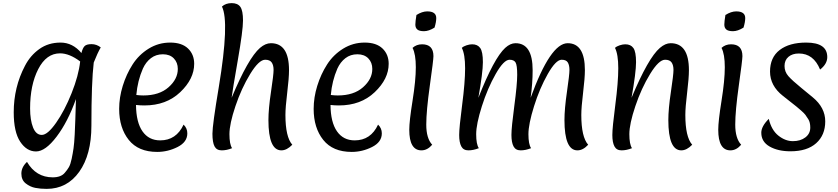

<svg xmlns="http://www.w3.org/2000/svg" viewBox="-20 -957 5375 1231"><path d="M566 -151Q566 35 488 144.5Q410 254 279 254Q239 254 206 247.5Q173 241 145 219Q117 197 117 156Q117 115 153 81Q211 180 318 180Q372 180 396 150Q411 133 421.5 115Q432 97 439.5 61Q447 25 451.5 -6.5Q456 -38 459 -95Q463 -176 467 -322Q415 -176 343 -81Q271 14 211 14Q151 14 109.5 -48.5Q68 -111 68 -237Q68 -398 140 -535Q174 -601 232 -642.5Q290 -684 368 -684Q446 -684 502 -617Q510 -649 522.5 -661.5Q535 -674 567 -674Q599 -674 626 -653Q605 -617 581 -556Q566 -431 566 -151ZM365 -615Q277 -615 225 -513.5Q173 -412 173 -262Q173 -187 192 -139.5Q211 -92 248 -92Q285 -92 339.5 -169.5Q394 -247 439 -359.5Q484 -472 494 -563Q425 -615 365 -615Z M906 -281Q879 -281 852 -284Q853 -173 893.5 -115Q934 -57 1007 -57Q1110 -57 1157 -158Q1181 -135 1181 -102Q1181 -46 1118.5 -14.5Q1056 17 988 17Q867 17 805.5 -60Q744 -137 744 -259Q744 -332 767 -406.5Q790 -481 830 -543.5Q870 -606 933 -645Q996 -684 1071 -684Q1146 -684 1185.5 -646Q1225 -608 1225 -548Q1225 -451 1135.5 -366Q1046 -281 906 -281ZM896 -517Q862 -439 854 -348Q878 -345 899 -345Q1001 -345 1060.5 -397.5Q1120 -450 1120 -515Q1120 -556 1094.5 -582.5Q1069 -609 1024.5 -609Q980 -609 947.5 -584Q915 -559 896 -517Z M1468 -7Q1434 7 1401.5 7Q1369 7 1355.5 -18.5Q1342 -44 1342 -100Q1342 -156 1383 -400Q1452 -817 1403 -915Q1427 -937 1465.5 -937Q1504 -937 1521 -913Q1538 -889 1538 -825.5Q1538 -762 1504.5 -570Q1471 -378 1465 -330Q1571 -584 1647 -650Q1682 -680 1717 -680Q1833 -680 1833 -507Q1833 -457 1821.5 -363Q1810 -269 1810 -220Q1810 -79 1854 -29Q1819 7 1784 7Q1701 7 1701 -187Q1701 -259 1717.5 -368.5Q1734 -478 1734 -508.5Q1734 -539 1722 -556.5Q1710 -574 1680 -574Q1640 -574 1584 -482.5Q1528 -391 1489.5 -276.5Q1451 -162 1451 -97Q1451 -32 1468 -7Z M2153 -281Q2126 -281 2099 -284Q2100 -173 2140.5 -115Q2181 -57 2254 -57Q2357 -57 2404 -158Q2428 -135 2428 -102Q2428 -46 2365.5 -14.5Q2303 17 2235 17Q2114 17 2052.5 -60Q1991 -137 1991 -259Q1991 -332 2014 -406.5Q2037 -481 2077 -543.5Q2117 -606 2180 -645Q2243 -684 2318 -684Q2393 -684 2432.5 -646Q2472 -608 2472 -548Q2472 -451 2382.5 -366Q2293 -281 2153 -281ZM2143 -517Q2109 -439 2101 -348Q2125 -345 2146 -345Q2248 -345 2307.5 -397.5Q2367 -450 2367 -515Q2367 -556 2341.5 -582.5Q2316 -609 2271.5 -609Q2227 -609 2194.5 -584Q2162 -559 2143 -517Z M2777 -841Q2777 -816 2766 -780Q2729 -757 2698.5 -757Q2668 -757 2655.5 -768Q2643 -779 2643 -799Q2643 -819 2650 -861Q2687 -884 2719 -884Q2777 -884 2777 -841ZM2682 7Q2604 7 2604 -125Q2604 -180 2625 -311Q2646 -442 2646 -526Q2646 -610 2625 -650Q2650 -673 2686 -673Q2759 -673 2759 -597Q2759 -573 2736 -409.5Q2713 -246 2713 -158Q2713 -70 2751 -29Q2720 7 2682 7Z M3385 -7Q3350 7 3318 7Q3286 7 3272.5 -18.5Q3259 -44 3259 -92Q3259 -140 3277.5 -278Q3296 -416 3296 -477.5Q3296 -539 3285.5 -556.5Q3275 -574 3247 -574Q3210 -574 3158 -482.5Q3106 -391 3069.5 -276Q3033 -161 3033 -96.5Q3033 -32 3050 -7Q3015 7 2983 7Q2951 7 2937.5 -18.5Q2924 -44 2924 -91.5Q2924 -139 2943 -284.5Q2962 -430 2962 -519.5Q2962 -609 2941 -650Q2951 -660 2971 -666.5Q2991 -673 3007 -673Q3042 -673 3059 -649Q3076 -625 3076 -558.5Q3076 -492 3047 -330Q3147 -584 3219 -650Q3252 -680 3285 -680Q3395 -680 3395 -507Q3395 -422 3382 -330Q3509 -680 3619.5 -680Q3730 -680 3730 -507Q3730 -457 3718.5 -363Q3707 -269 3707 -220Q3707 -79 3751 -29Q3718 7 3682 7Q3599 7 3599 -187Q3599 -259 3615 -368.5Q3631 -478 3631 -508.5Q3631 -539 3620.5 -556.5Q3610 -574 3581 -574Q3544 -574 3492 -482.5Q3440 -391 3404 -276Q3368 -161 3368 -96.5Q3368 -32 3385 -7Z M4280 -680Q4397 -680 4397 -507Q4397 -457 4385.5 -363Q4374 -269 4374 -220Q4374 -79 4418 -29Q4383 7 4348 7Q4265 7 4265 -187Q4265 -259 4281.5 -368.5Q4298 -478 4298 -508.5Q4298 -539 4286 -556.5Q4274 -574 4244 -574Q4204 -574 4148 -482.5Q4092 -391 4053.5 -276.5Q4015 -162 4015 -97Q4015 -32 4032 -7Q3997 7 3965 7Q3933 7 3919.5 -18.5Q3906 -44 3906 -91.5Q3906 -139 3925 -284.5Q3944 -430 3944 -519.5Q3944 -609 3923 -650Q3933 -660 3953 -666.5Q3973 -673 3989 -673Q4024 -673 4041 -649Q4058 -625 4058 -558.5Q4058 -492 4029 -330Q4136 -586 4211 -650Q4246 -680 4280 -680Z M4758 -841Q4758 -816 4747 -780Q4710 -757 4679.5 -757Q4649 -757 4636.5 -768Q4624 -779 4624 -799Q4624 -819 4631 -861Q4668 -884 4700 -884Q4758 -884 4758 -841ZM4663 7Q4585 7 4585 -125Q4585 -180 4606 -311Q4627 -442 4627 -526Q4627 -610 4606 -650Q4631 -673 4667 -673Q4740 -673 4740 -597Q4740 -573 4717 -409.5Q4694 -246 4694 -158Q4694 -70 4732 -29Q4701 7 4663 7Z M5102 -614Q5060 -614 5035 -592.5Q5010 -571 5010 -534Q5010 -497 5034.5 -469Q5059 -441 5118 -393Q5177 -345 5191 -333Q5271 -267 5271 -179Q5271 -91 5213 -39Q5155 13 5048 13Q4968 13 4914.5 -17.5Q4861 -48 4861 -106Q4861 -147 4909 -195Q4926 -123 4970.5 -87.5Q5015 -52 5063.5 -52Q5112 -52 5143.5 -76Q5175 -100 5175 -139Q5175 -173 5162.5 -192.5Q5150 -212 5143 -221.5Q5136 -231 5116 -248.5Q5096 -266 5085.5 -274.5Q5075 -283 5045 -306.5Q5015 -330 5000 -342Q4917 -407 4917 -498Q4917 -589 4979 -636.5Q5041 -684 5149 -684Q5284 -684 5284 -591Q5284 -547 5238 -511Q5196 -614 5102 -614Z"/></svg>

Font: Paprika
Style: Regular
Weight: 400
Designer: Eduardo Rodriguez Tunni
Foundry: Eduardo Rodriguez Tunni
Version: Version 1.001